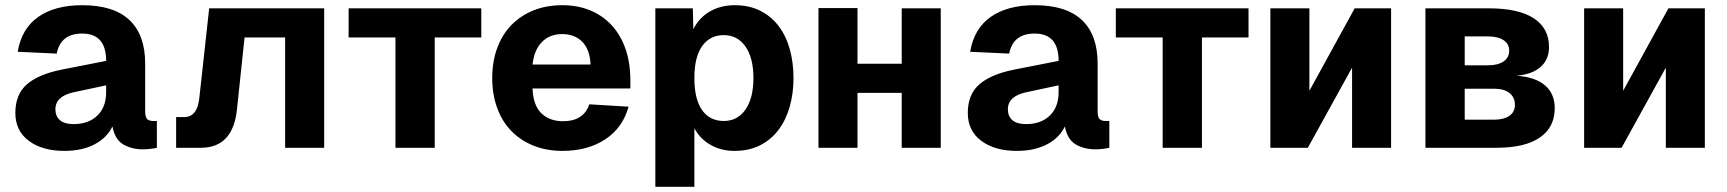

<svg xmlns="http://www.w3.org/2000/svg" viewBox="-20 -568 6639 738"><path d="M227 12Q143 12 91 -26.5Q39 -65 39 -134Q39 -205 83 -243.5Q127 -282 215 -300L388 -334Q388 -439 296 -439Q213 -439 198 -362L48 -369Q63 -458 127 -503Q191 -548 296 -548Q417 -548 477.5 -491Q538 -434 538 -324V-141Q538 -118 545.5 -110.5Q553 -103 568 -103H583V0Q575 2 560 4Q545 6 529 6Q487 6 454.5 -12.5Q422 -31 412 -82Q392 -39 344 -13.5Q296 12 227 12ZM263 -91Q320 -91 354 -123.5Q388 -156 388 -214V-240L266 -214Q193 -199 193 -148Q193 -121 210.5 -106Q228 -91 263 -91Z M657 0V-118H688Q738 -118 746 -190L784 -536H1226V0H1076V-424H920L891 -149Q876 0 752 0Z M1500 0V-424H1320V-536H1830V-424H1651V0Z M2142 12Q2081 12 2031 -8Q1981 -28 1945.5 -64.5Q1910 -101 1891 -153Q1872 -205 1872 -268Q1872 -331 1891 -383Q1910 -435 1945.5 -471.5Q1981 -508 2030.5 -528Q2080 -548 2141 -548Q2201 -548 2249 -528Q2297 -508 2331.5 -470.5Q2366 -433 2384.5 -379.5Q2403 -326 2403 -258V-228H2027Q2029 -164 2060.5 -133Q2092 -102 2145 -102Q2183 -102 2208.5 -118Q2234 -134 2245 -167L2396 -158Q2374 -77 2306.5 -32.5Q2239 12 2142 12ZM2250 -320Q2247 -379 2217.5 -408Q2188 -437 2141 -437Q2093 -437 2063 -406.5Q2033 -376 2027 -320Z M2499 150V-536H2643L2645 -456Q2668 -501 2709.5 -524.5Q2751 -548 2804 -548Q2860 -548 2902.5 -526.5Q2945 -505 2973.5 -467Q3002 -429 3016 -378Q3030 -327 3030 -268Q3030 -209 3015.5 -158Q3001 -107 2972.5 -69Q2944 -31 2901.5 -9.5Q2859 12 2803 12Q2752 12 2711.5 -11Q2671 -34 2649 -75V150ZM2762 -103Q2815 -103 2845.5 -147Q2876 -191 2876 -268Q2876 -345 2845.5 -389Q2815 -433 2762 -433Q2709 -433 2679 -391Q2649 -349 2649 -268Q2649 -187 2678.5 -145Q2708 -103 2762 -103Z M3126 0V-537H3276V-323H3446V-536H3596V0H3446V-211H3276V0Z M3888 12Q3804 12 3752 -26.5Q3700 -65 3700 -134Q3700 -205 3744 -243.5Q3788 -282 3876 -300L4049 -334Q4049 -439 3957 -439Q3874 -439 3859 -362L3709 -369Q3724 -458 3788 -503Q3852 -548 3957 -548Q4078 -548 4138.5 -491Q4199 -434 4199 -324V-141Q4199 -118 4206.5 -110.5Q4214 -103 4229 -103H4244V0Q4236 2 4221 4Q4206 6 4190 6Q4148 6 4115.5 -12.5Q4083 -31 4073 -82Q4053 -39 4005 -13.5Q3957 12 3888 12ZM3924 -91Q3981 -91 4015 -123.5Q4049 -156 4049 -214V-240L3927 -214Q3854 -199 3854 -148Q3854 -121 3871.5 -106Q3889 -91 3924 -91Z M4449 0V-424H4269V-536H4779V-424H4600V0Z M4863 0V-536H5013V-219L5187 -536H5327V0H5177V-308L5007 0Z M5459 0V-536H5703Q5816 -536 5875 -498Q5934 -460 5934 -387Q5934 -339 5901.5 -310.5Q5869 -282 5809 -277Q5881 -272 5918.5 -240Q5956 -208 5956 -152Q5956 -79 5899 -39.5Q5842 0 5732 0ZM5610 -108H5723Q5761 -108 5782 -123Q5803 -138 5803 -165Q5803 -194 5782 -210.5Q5761 -227 5723 -227H5610ZM5610 -317H5700Q5738 -317 5759.5 -332Q5781 -347 5781 -373Q5781 -399 5759.5 -413.5Q5738 -428 5700 -428H5610Z M6069 0V-536H6219V-219L6393 -536H6533V0H6383V-308L6213 0Z"/></svg>

Font: Geist
Style: Bold
Weight: 400
Designer: Basement.studio, Andrés Briganti, Mateo Zaragoza
Foundry: Basement.studio, Vercel, Andrés Briganti, Guido Ferreyra, Mateo Zaragoza
Version: Version 1.401